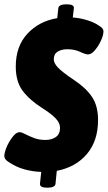

<svg xmlns="http://www.w3.org/2000/svg" viewBox="-39 -788 499 889"><path d="M178 81Q145 81 146 63L152 8Q121 7 90 0Q59 -7 36 -18Q13 -29 -3 -40.5Q-19 -52 -19 -65Q-19 -78 -12.5 -96.5Q-6 -115 5 -133.5Q16 -152 28 -164Q40 -176 52 -176Q61 -176 78 -167Q95 -158 118.5 -149Q142 -140 171 -140Q200 -140 219.5 -153.5Q239 -167 239 -196Q239 -218 219.5 -239Q200 -260 156 -288Q98 -325 66 -367.5Q34 -410 34 -480Q34 -574 88 -632Q142 -690 226 -704L231 -750Q232 -759 241.5 -763.5Q251 -768 266 -768H271Q305 -768 303 -750L298 -707Q327 -705 356 -697Q385 -689 405 -678Q416 -672 428 -663Q440 -654 440 -643Q440 -625 428.5 -600Q417 -575 400.5 -555.5Q384 -536 369 -536Q357 -536 331.5 -548Q306 -560 273 -560Q246 -560 228 -549Q210 -538 210 -513Q210 -496 229 -475.5Q248 -455 306 -416Q360 -380 387.5 -338.5Q415 -297 415 -232Q415 -136 363.5 -75Q312 -14 224 3L218 63Q217 72 207.5 76.5Q198 81 183 81Z"/></svg>

Font: Asap Condensed Condensed Black
Style: Italic
Weight: 900
Width: 3
Italic angle: -6°
Designer: Pablo Cosgaya
Foundry: Omnibus-Type
Version: Version 3.001; ttfautohint (v1.8.4.7-5d5b)